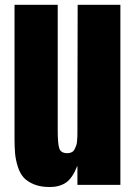

<svg xmlns="http://www.w3.org/2000/svg" viewBox="-20 -752 551 781"><path d="M295.9 -732.4H469.7V0H294.9V-78.1Q274.4 -26.4 247.8 -8.8Q221.2 8.8 182.1 8.8Q145 8.8 118.2 -2.2Q91.3 -13.2 76.2 -30Q61 -46.9 52.5 -74Q43.9 -101.1 41.5 -126.5Q39.1 -151.9 39.1 -187V-732.4H214.8V-222.2Q214.8 -166.5 221.4 -147.7Q228 -128.9 253.9 -128.9Q263.7 -128.9 271.2 -132.6Q278.8 -136.2 283 -144Q287.1 -151.9 289.8 -159.2Q292.5 -166.5 293.5 -178.5Q294.4 -190.4 294.7 -197.3Q294.9 -204.1 294.9 -216.3Q294.9 -220.2 294.9 -222.2Z"/></svg>

Font: Anton
Style: Regular
Weight: 400
Foundry: vernon adams
Version: Version 1.000